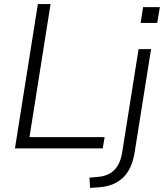

<svg xmlns="http://www.w3.org/2000/svg" viewBox="-20 -725 801 938"><path d="M53 0 165 -705H227L124 -55H491L482 0ZM667 -613 679 -690H761L748 -613ZM420 193 417 143 459 139Q559 132 577 19L657 -485H718L638 18Q625 101 581 143Q537 185 464 190Z"/></svg>

Font: Nunito Sans Light
Style: Italic
Weight: 300
Italic angle: -9°
Designer: Vernon Adams
Foundry: Vernon Adams
Version: Version 3.006; ttfautohint (v1.8.3)